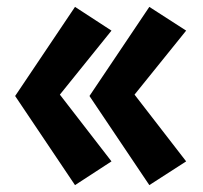

<svg xmlns="http://www.w3.org/2000/svg" viewBox="-20 -534 590 558"><path d="M371 -259 521 -65 414 4 240 -255 414 -514 521 -445ZM154 -259 304 -65 198 4 24 -255 198 -514 304 -445Z"/></svg>

Font: Jost* Heavy
Style: Regular
Weight: 800
Version: Version 3.7